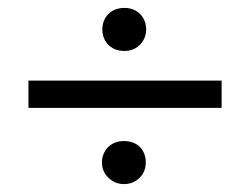

<svg xmlns="http://www.w3.org/2000/svg" viewBox="-20 -515 634 486"><path d="M52 -242V-311H541V-242ZM238 -104Q238 -119 245.5 -132Q253 -145 265.5 -151.5Q278 -158 294 -158Q310 -158 322.5 -151.5Q335 -145 342 -132.5Q349 -120 349 -104Q349 -88 342 -76Q335 -64 322.5 -56.5Q310 -49 294 -49Q278 -49 265.5 -56.5Q253 -64 245.5 -76Q238 -88 238 -104ZM239 -440Q239 -456 246 -468.5Q253 -481 265.5 -488Q278 -495 295 -495Q311 -495 323.5 -488Q336 -481 343 -468.5Q350 -456 350 -440Q350 -425 342.5 -412.5Q335 -400 323 -393Q311 -386 295 -386Q278 -386 265.5 -393Q253 -400 246 -412.5Q239 -425 239 -440Z"/></svg>

Font: Mach Light
Style: Regular
Weight: 300
Version: Version 1.002